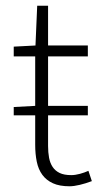

<svg xmlns="http://www.w3.org/2000/svg" viewBox="-20 -639 352 671"><path d="M28 -236V-265L103 -269V-442H28V-476L104 -480L110 -619H148V-480H287V-442H148V-269H287V-236H148V-129Q148 -106 151.5 -87.5Q155 -69 164 -55.5Q173 -42 188.5 -34.5Q204 -27 229 -27Q243 -27 259.5 -31.5Q276 -36 289 -42L301 -6Q280 2 259 7Q238 12 223 12Q188 12 165 1.5Q142 -9 128 -28Q114 -47 108.5 -74Q103 -101 103 -133V-236Z"/></svg>

Font: Giro Light
Style: Regular
Weight: 300
Designer: Paul D. Hunt
Foundry: Adobe Systems Incorporated
Version: Version 1.000;PS 1.0;hotconv 1.0.88;makeotf.lib2.5.647800